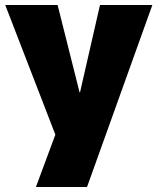

<svg xmlns="http://www.w3.org/2000/svg" viewBox="-20 -540 632 770"><path d="M124 210 202 0 1 -520H211L299 -170H301L381 -520H591L329 210Z"/></svg>

Font: M PLUS 1 Black
Style: Regular
Weight: 900
Designer: Coji Morishita
Foundry: UNDERFOREST DESIGN
Version: Version 1.001